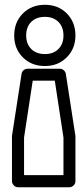

<svg xmlns="http://www.w3.org/2000/svg" viewBox="-20 -599 334 799"><path d="M29.8 -28.8V-33.2L69.8 -292Q71.3 -301.3 78.6 -307.1Q85.9 -313 95.2 -313H229Q237.8 -313 245.1 -306.9Q252.4 -300.8 253.9 -292L293.9 -33.2V-28.8V154.8Q293.9 165.5 286.1 172.9Q278.3 180.2 269 180.2H55.2Q44.4 180.2 37.1 172.1Q29.8 164.1 29.8 154.8ZM39.1 -451.2Q39.1 -506.8 75.2 -543Q111.3 -579.1 167 -579.1Q222.2 -579.1 258.1 -543Q293.9 -506.8 293.9 -451.2Q293.9 -396.5 257.8 -360.4Q221.7 -324.2 167 -324.2Q111.3 -324.2 75.2 -360.1Q39.1 -396 39.1 -451.2ZM80.1 -26.9V129.9H244.1V-26.9L208 -263.2H116.2ZM88.9 -451.2Q88.9 -416 110.1 -395Q131.3 -374 167 -374Q202.1 -374 223.1 -395Q244.1 -416 244.1 -451.2Q244.1 -486.8 223.1 -507.8Q202.1 -528.8 167 -528.8Q130.9 -528.8 109.9 -507.8Q88.9 -486.8 88.9 -451.2Z"/></svg>

Font: Trueno Black Outline
Style: Regular
Weight: 900
Width: 6
Designer: Julieta Ulanovsky
Foundry: Julieta Ulanovsky
Version: Version 3.001b | FøM Fix